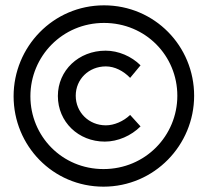

<svg xmlns="http://www.w3.org/2000/svg" viewBox="-20 -709 780 720"><path d="M370 -689C179 -689 31 -533 31 -348C31 -163 178 -9 368 -9C559 -9 708 -165 708 -350C708 -536 560 -689 370 -689ZM370 -623C526 -623 645 -500 645 -350C645 -200 525 -75 368 -75C213 -75 94 -198 94 -348C94 -498 214 -623 370 -623ZM468 -417 507 -464C473 -498 424 -519 376 -519C275 -519 197 -445 197 -349C197 -252 274 -178 373 -178C422 -178 472 -200 507 -235L468 -278C443 -254 408 -239 377 -239C313 -239 264 -288 264 -350C264 -412 313 -460 377 -460C410 -460 443 -443 468 -417Z"/></svg>

Font: Montserrat_SPRD_medium Medium
Style: Regular
Weight: 400
Designer: Julieta Ulanovsky edited by Nelly Hempel
Foundry: Julieta Ulanovsky
Version: Version 4.000;PS 004.000;hotconv 1.0.88;makeotf.lib2.5.64775